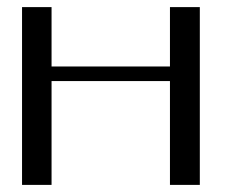

<svg xmlns="http://www.w3.org/2000/svg" viewBox="-20 -520 665 540"><path d="M542 -500V0H458V-292H125V0H42V-500H125V-333H458V-500Z"/></svg>

Font: okolaks
Style: Regular
Weight: 500
Version: Version 000.6.0